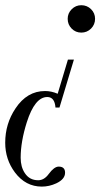

<svg xmlns="http://www.w3.org/2000/svg" viewBox="-45 -460 409 722"><path d="M209.5 -389.2Q209.5 -410.2 224.6 -425.3Q239.7 -440.4 260.7 -440.4Q282.2 -440.4 297.4 -425.5Q312.5 -410.6 312.5 -389.2Q312.5 -367.7 297.4 -352.5Q282.2 -337.4 260.7 -337.4Q239.3 -337.4 224.4 -352.5Q209.5 -367.7 209.5 -389.2ZM210.4 -235.8H232.9L178.7 -55.7H163.6Q160.6 -95.2 132.8 -95.2Q85.9 -95.2 55.7 0Q32.7 72.8 32.7 133.3Q32.7 167.5 48.3 190.9Q65.9 217.8 98.6 217.8Q121.1 217.8 138.2 194.3Q158.7 166.5 175.8 166.5Q199.7 166.5 199.7 189.5Q199.7 213.9 166.5 229.5Q140.1 241.7 112.3 241.7Q51.3 241.7 11.2 188.5Q-25.4 139.6 -25.4 76.7Q-25.4 5.4 13.2 -52.2Q56.6 -117.7 124.5 -117.7Q148.4 -117.7 171.9 -107.4Z"/></svg>

Font: Atsinvsda
Style: Italic
Weight: 400
Italic angle: -12°
Designer: Al Webster
Foundry: Al Webster and Michael Everson
Version: Version 2.000